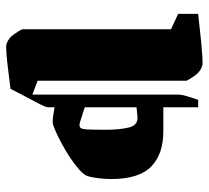

<svg xmlns="http://www.w3.org/2000/svg" viewBox="-47 -617 677 623"><g transform="rotate(90 291.5 -305.5)"><path d="M75 -522 25 -545V-610Q45 -612 71.5 -615Q98 -618 124 -620.5Q150 -623 169 -624Q188 -625 194 -623Q213 -617 225.5 -599Q238 -581 242 -572V-89L287 -72V-548Q287 -556 292 -573Q297 -590 304 -610H328V-497H406Q480 -497 520.5 -457.5Q561 -418 561 -327Q561 -310 558.5 -288.5Q556 -267 552 -253Q549 -241 532.5 -226Q516 -211 493 -195.5Q470 -180 445.5 -167Q421 -154 402.5 -146Q384 -138 377 -138Q365 -138 352.5 -140Q340 -142 328 -144V-123Q328 -117 320.5 -101.5Q313 -86 302 -66L268 -1Q241 2 210.5 6Q180 10 155.5 12Q131 14 123 12Q104 6 91.5 -12Q79 -30 75 -39ZM375 -227Q388 -223 393.5 -227Q399 -231 400 -250.5Q401 -270 401 -310Q401 -356 393.5 -386Q386 -416 357 -413L328 -410V-242Z"/></g></svg>

Font: Grenze Gotisch Black
Style: Regular
Weight: 900
Designer: Renata Polastri
Foundry: Omnibus-Type
Version: Version 1.001